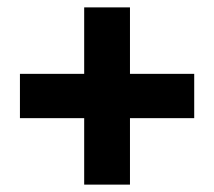

<svg xmlns="http://www.w3.org/2000/svg" viewBox="-20 -590 580 520"><path d="M208 -90V-270H34V-390H208V-570H332V-390H506V-270H332V-90Z"/></svg>

Font: Assistant ExtraLight ExtraBold
Style: Regular
Weight: 800
Version: Version 3.000